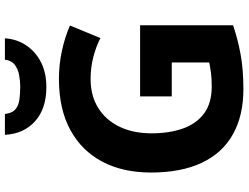

<svg xmlns="http://www.w3.org/2000/svg" viewBox="-132 -898 989 764"><g transform="rotate(-90 362.0 -515.5)"><path d="M361 -452H644V-82Q588 -63 527.5 -52Q467 -41 390 -41Q284 -41 209.5 -83Q135 -125 96.5 -207Q58 -289 58 -409Q58 -521 101.5 -603Q145 -685 228 -730Q311 -775 431 -775Q488 -775 543 -763Q598 -751 643 -731L593 -610Q560 -627 518 -638Q476 -649 430 -649Q364 -649 315.5 -619Q267 -589 240.5 -534.5Q214 -480 214 -406Q214 -336 233 -282Q252 -228 293 -197.5Q334 -167 400 -167Q432 -167 454.5 -170Q477 -173 496 -177V-326H361ZM592 -990Q589 -942 563.5 -904.5Q538 -867 496 -846Q454 -825 398 -825Q312 -825 262 -870Q212 -915 208 -990H291Q294 -962 308.5 -949Q323 -936 347 -932.5Q371 -929 399 -929Q423 -929 446.5 -933.5Q470 -938 487 -951Q504 -964 507 -990Z"/></g></svg>

Font: Noto Sans Tamil UI
Style: Regular
Weight: 400
Designer: Jelle Bosma - Monotype Design Team
Foundry: Monotype Imaging Inc.
Version: Version 2.004